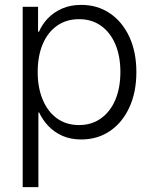

<svg xmlns="http://www.w3.org/2000/svg" viewBox="-20 -557 618 781"><path d="M72.3 204.1V-529.3H134.8V-428.2H138.7Q151.4 -458 175 -482.7Q198.7 -507.3 232.7 -522.2Q266.6 -537.1 310.1 -537.1Q376.5 -537.1 427 -502.9Q477.5 -468.8 506.1 -407.2Q534.7 -345.7 534.7 -263.7Q534.7 -182.1 506.3 -120.4Q478 -58.6 427.5 -24.2Q377 10.3 310.1 10.3Q267.1 10.3 233.6 -4.6Q200.2 -19.5 176.5 -44.7Q152.8 -69.8 139.2 -99.6H136.2V204.1ZM301.8 -48.3Q352.5 -48.3 390.4 -75.2Q428.2 -102.1 449 -150.6Q469.7 -199.2 469.7 -264.2Q469.7 -329.1 449 -377.4Q428.2 -425.8 390.6 -452.4Q353 -479 301.8 -479Q249.5 -479 211.7 -452.1Q173.8 -425.3 153.6 -377Q133.3 -328.6 133.3 -264.2Q133.3 -200.2 153.8 -151.4Q174.3 -102.5 211.9 -75.4Q249.5 -48.3 301.8 -48.3Z"/></svg>

Font: Inter 24pt Light
Style: Regular
Weight: 300
Designer: Rasmus Andersson
Foundry: rsms
Version: Version 4.001;git-66647c0bb